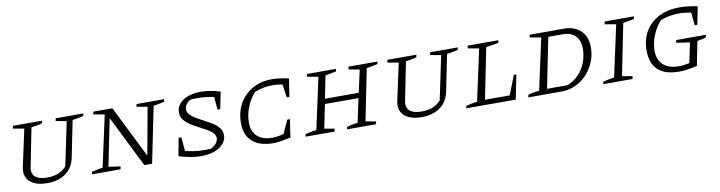

<svg xmlns="http://www.w3.org/2000/svg" viewBox="-24 -1073 6098 1627"><g transform="rotate(-10 3025.0 -260.0)"><path d="M290 8Q203 8 153.5 -27.5Q104 -63 104 -126Q104 -139 108 -162L177 -481L82 -498L86 -521H336L332 -500Q314 -494 291 -489.5Q268 -485 239 -482L175 -159Q173 -148 171.5 -141Q170 -134 170 -128Q170 -39 299 -39Q352 -39 391 -54.5Q430 -70 463 -104L542 -481L450 -498L454 -521H692L687 -500Q669 -495 646.5 -490.5Q624 -486 593 -482L530 -170Q513 -85 450.5 -38.5Q388 8 290 8Z M1150 -521H1387L1384 -500Q1361 -495 1341 -490Q1321 -485 1290 -482L1192 0H1125L905 -443L823 -39L925 -24L921 0H675L679 -21Q703 -27 726.5 -32Q750 -37 773 -39L869 -481L773 -498L778 -521H942L1164 -75L1238 -482L1145 -498Z M1817 -355 1808 -466Q1734 -481 1658 -481Q1646 -481 1633 -480.5Q1620 -480 1609 -479Q1584 -467 1569.5 -447Q1555 -427 1555 -404Q1555 -377 1575 -356Q1595 -335 1627 -316.5Q1659 -298 1694.5 -280Q1730 -262 1762 -241.5Q1794 -221 1814 -194.5Q1834 -168 1834 -134Q1834 -92 1806 -60Q1778 -28 1728.5 -9.5Q1679 9 1615 9Q1529 9 1423 -24L1451 -177H1475L1485 -59Q1563 -37 1654 -37Q1682 -37 1709 -40Q1737 -55 1753 -76Q1769 -97 1769 -120Q1769 -145 1749 -165Q1729 -185 1697.5 -203Q1666 -221 1630 -239Q1594 -257 1562.5 -278Q1531 -299 1511 -325.5Q1491 -352 1491 -388Q1491 -430 1518 -462Q1545 -494 1593 -511.5Q1641 -529 1705 -529Q1746 -529 1787.5 -521.5Q1829 -514 1870 -501L1841 -355Z M2234 7Q2119 7 2056 -48Q1993 -103 1993 -207Q1993 -302 2034 -374.5Q2075 -447 2147.5 -488Q2220 -529 2315 -529Q2344 -529 2381.5 -524.5Q2419 -520 2460 -510L2436 -356H2413L2397 -469Q2354 -478 2310 -478Q2273 -478 2235.5 -471Q2198 -464 2157 -448Q2111 -397 2085.5 -331.5Q2060 -266 2060 -201Q2060 -123 2105.5 -81.5Q2151 -40 2235 -40Q2276 -40 2332 -54L2385 -169H2408L2384 -14Q2329 -3 2296 2Q2263 7 2234 7Z M2512 0 2516 -21Q2542 -27 2565.5 -32Q2589 -37 2612 -39L2708 -481L2612 -498L2616 -521H2866L2862 -500Q2830 -493 2811 -489Q2792 -485 2769 -482L2730 -288H3021L3063 -481L2969 -498L2974 -521H3223L3219 -500Q3190 -494 3169 -489.5Q3148 -485 3124 -482L3035 -39L3123 -24L3119 0H2870L2873 -19Q2896 -27 2920 -32Q2944 -37 2967 -39L3011 -244H2722L2680 -39L2767 -24L2762 0Z M3512 8Q3425 8 3375.5 -27.5Q3326 -63 3326 -126Q3326 -139 3330 -162L3399 -481L3304 -498L3308 -521H3558L3554 -500Q3536 -494 3513 -489.5Q3490 -485 3461 -482L3397 -159Q3395 -148 3393.5 -141Q3392 -134 3392 -128Q3392 -39 3521 -39Q3574 -39 3613 -54.5Q3652 -70 3685 -104L3764 -481L3672 -498L3676 -521H3914L3909 -500Q3891 -495 3868.5 -490.5Q3846 -486 3815 -482L3752 -170Q3735 -85 3672.5 -38.5Q3610 8 3512 8Z M4341 -209H4363L4321 0H3895L3899 -21Q3925 -27 3948.5 -32Q3972 -37 3995 -39L4091 -481L3995 -498L3999 -521H4263L4259 -500Q4226 -493 4203 -489Q4180 -485 4152 -482L4064 -44H4277Z M4825 -521Q4918 -521 4971.5 -469.5Q5025 -418 5025 -325Q5025 -259 5000.5 -200.5Q4976 -142 4933.5 -96.5Q4891 -51 4835 -25.5Q4779 0 4716 0H4429L4433 -21Q4451 -27 4475.5 -32Q4500 -37 4529 -39L4625 -481L4529 -498L4533 -521ZM4774 -44Q4829 -65 4870 -107.5Q4911 -150 4933.5 -206.5Q4956 -263 4956 -326Q4956 -398 4917.5 -437Q4879 -476 4815 -476H4685L4598 -44Z M5074 0 5078 -21Q5104 -27 5127.5 -32Q5151 -37 5174 -39L5270 -481L5174 -498L5178 -521H5430L5426 -500Q5397 -494 5376 -489.5Q5355 -485 5331 -482L5242 -39L5330 -24L5326 0Z M5727 7Q5485 7 5485 -218Q5485 -311 5527 -381.5Q5569 -452 5645 -490.5Q5721 -529 5822 -529Q5854 -529 5894.5 -524.5Q5935 -520 5977 -511L5946 -357H5924L5913 -468Q5859 -479 5807 -479Q5765 -479 5726 -471.5Q5687 -464 5650 -450Q5605 -401 5578 -334.5Q5551 -268 5551 -205Q5551 -124 5598.5 -81Q5646 -38 5735 -38Q5773 -38 5823 -49L5859 -221L5743 -238L5748 -261H6002L5999 -240Q5985 -234 5966.5 -230Q5948 -226 5923 -222L5882 -14Q5827 -2 5791.5 2.5Q5756 7 5727 7Z"/></g></svg>

Font: Piazzolla SC Light
Style: Italic
Weight: 300
Italic angle: -11.3°
Designer: Juan Pablo del Peral
Foundry: Huerta Tipografica
Version: Version 1.330